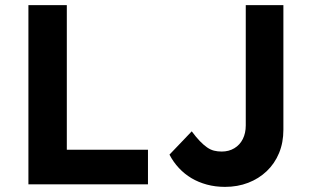

<svg xmlns="http://www.w3.org/2000/svg" viewBox="-20 -720 1303 750"><path d="M91 0V-700H241V-135H558V0ZM642 -116 729 -207Q746 -184 760.5 -169Q775 -154 788.5 -144.5Q802 -135 816 -131.5Q830 -128 846 -128Q874 -128 895.5 -141Q917 -154 928.5 -177Q940 -200 940 -230V-567V-700H1087V-567V-213Q1087 -163 1070 -122Q1053 -81 1022 -51.5Q991 -22 949.5 -6Q908 10 859 10Q821 10 788 1Q755 -8 728 -24Q701 -40 679 -63.5Q657 -87 642 -116Z"/></svg>

Font: Mach SemiBold
Style: Regular
Weight: 600
Version: Version 1.002